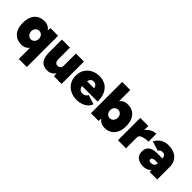

<svg xmlns="http://www.w3.org/2000/svg" viewBox="139 -1769 3038 3038"><g transform="rotate(45 1658.5 -250.0)"><path d="M380 200V-407L390 -500H560V200ZM246 12Q175 12 124.5 -19Q74 -50 47 -109Q20 -168 20 -250Q20 -333 47 -391.5Q74 -450 124.5 -481Q175 -512 246 -512Q308 -512 348.5 -481Q389 -450 408.5 -391.5Q428 -333 428 -250Q428 -168 408.5 -109Q389 -50 348.5 -19Q308 12 246 12ZM294 -154Q319 -154 338.5 -166.5Q358 -179 369 -200.5Q380 -222 380 -250Q380 -278 369 -299.5Q358 -321 338.5 -333Q319 -345 293 -345Q269 -345 250 -333Q231 -321 220 -299.5Q209 -278 208 -250Q209 -222 220 -200.5Q231 -179 250.5 -166.5Q270 -154 294 -154Z M968 0 958 -92V-500H1138V0ZM645 -214V-500H825V-244ZM825 -244Q825 -216 831.5 -197Q838 -178 850.5 -168Q863 -158 882 -157Q920 -156 939 -175Q958 -194 958 -234H1007Q1007 -155 983 -100Q959 -45 918 -16.5Q877 12 825 12Q734 12 689.5 -43.5Q645 -99 645 -214Z M1481 12Q1400 12 1337 -21Q1274 -54 1238.5 -113Q1203 -172 1203 -250Q1203 -328 1238 -387Q1273 -446 1335 -479Q1397 -512 1478 -512Q1555 -512 1613.5 -478.5Q1672 -445 1705.5 -377Q1739 -309 1739 -205H1562Q1562 -258 1555.5 -299Q1549 -340 1529.5 -363.5Q1510 -387 1471 -387Q1440 -387 1421 -369.5Q1402 -352 1394 -319.5Q1386 -287 1386 -241Q1386 -197 1398.5 -171.5Q1411 -146 1431.5 -135.5Q1452 -125 1476 -125Q1509 -125 1533.5 -140.5Q1558 -156 1564 -179L1722 -130Q1704 -78 1664.5 -46.5Q1625 -15 1576.5 -1.5Q1528 12 1481 12ZM1317 -205 1318 -315H1656V-205Z M1794 0V-700H1974V-93L1965 0ZM2108 12Q2046 12 2005.5 -19Q1965 -50 1945.5 -109Q1926 -168 1926 -250Q1926 -333 1945.5 -391.5Q1965 -450 2005.5 -481Q2046 -512 2108 -512Q2179 -512 2229.5 -481Q2280 -450 2307 -391.5Q2334 -333 2334 -250Q2334 -168 2307 -109Q2280 -50 2229.5 -19Q2179 12 2108 12ZM2060 -154Q2085 -154 2104 -166.5Q2123 -179 2134.5 -200.5Q2146 -222 2146 -250Q2146 -278 2135 -299.5Q2124 -321 2105 -333Q2086 -345 2061 -345Q2036 -345 2016 -333Q1996 -321 1985 -299.5Q1974 -278 1974 -250Q1974 -222 1985 -200.5Q1996 -179 2015.5 -166.5Q2035 -154 2060 -154Z M2537 -255Q2537 -336 2569.5 -391Q2602 -446 2652 -474Q2702 -502 2756 -502V-326Q2709 -326 2668.5 -317.5Q2628 -309 2603.5 -292Q2579 -275 2579 -251ZM2399 0V-500H2579V0Z M3108 0 3103 -115V-245Q3103 -280 3099 -308Q3095 -336 3079 -352Q3063 -368 3027 -368Q3002 -368 2986 -356Q2970 -344 2959 -328L2802 -378Q2823 -419 2854.5 -449Q2886 -479 2928.5 -495.5Q2971 -512 3023 -512Q3103 -512 3160 -483Q3217 -454 3247 -402Q3277 -350 3277 -281V0ZM2975 12Q2888 12 2839.5 -27.5Q2791 -67 2791 -141Q2791 -219 2839.5 -256.5Q2888 -294 2975 -294H3122V-191H3046Q3011 -191 2992 -179Q2973 -167 2973 -145Q2973 -130 2986 -122Q2999 -114 3022 -114Q3047 -114 3065 -123.5Q3083 -133 3093 -150.5Q3103 -168 3103 -191H3150Q3150 -94 3104 -41Q3058 12 2975 12Z"/></g></svg>

Font: Figtree Light Black
Style: Regular
Weight: 900
Version: Version 2.000